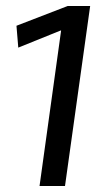

<svg xmlns="http://www.w3.org/2000/svg" viewBox="-20 -621 352 641"><path d="M281 -601 197 0H112L184 -519H182L41 -462L35 -535L206 -601Z"/></svg>

Font: Ropa Sans
Style: Italic
Weight: 400
Version: Version 1.100